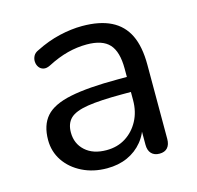

<svg xmlns="http://www.w3.org/2000/svg" viewBox="-81 -580 691 673"><g transform="rotate(-15 265.0 -244.0)"><path d="M228.5 9Q178.5 9 138.8 -10.8Q99 -30.5 76.2 -64.2Q53.5 -98 53.5 -140Q53.5 -194 80.8 -225Q108 -256 171.8 -269.2Q235.5 -282.5 345 -282.5H390.5V-228H346.5Q266 -228 220.2 -220.8Q174.5 -213.5 156 -195.5Q137.5 -177.5 137.5 -145Q137.5 -104.5 165.8 -78.8Q194 -53 243 -53Q282.5 -53 312.5 -72Q342.5 -91 360 -123.8Q377.5 -156.5 377.5 -198.5V-313Q377.5 -374 352.5 -401.5Q327.5 -429 270.5 -429Q236 -429 201 -420Q166 -411 127.5 -391Q113.5 -384 103 -386.5Q92.5 -389 86.5 -397.5Q80.5 -406 79.8 -416.8Q79 -427.5 84.2 -437.8Q89.5 -448 102.5 -453.5Q146 -475.5 189.2 -485.5Q232.5 -495.5 271.5 -495.5Q335 -495.5 376.2 -475Q417.5 -454.5 437.8 -412.8Q458 -371 458 -305.5V-36Q458 -15.5 448 -4.2Q438 7 419 7Q400 7 389.5 -4.2Q379 -15.5 379 -36V-112.5H388.5Q380 -75 357.8 -47.8Q335.5 -20.5 302.8 -5.8Q270 9 228.5 9Z"/></g></svg>

Font: Nunito ExtraLight
Style: Regular
Weight: 200
Designer: Vernon Adams
Foundry: Vernon Adams
Version: Version 3.602;April 4, 2023;FontCreator 14.0.0.2856 64-bit